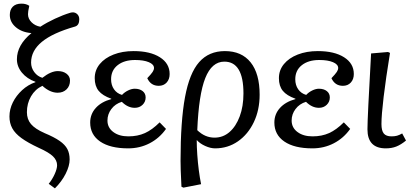

<svg xmlns="http://www.w3.org/2000/svg" viewBox="-20 -802 2294 1056"><path d="M282 234 248 209Q268 184 281 155Q294 126 294 107Q294 80 271.5 58Q249 36 193 11Q133 -17 98 -42.5Q63 -68 47.5 -96.5Q32 -125 32 -161Q32 -201 50.5 -238.5Q69 -276 101.5 -306Q134 -336 175 -350V-352Q128 -369 100.5 -402.5Q73 -436 73 -476Q73 -554 153 -620Q101 -624 67.5 -652Q34 -680 34 -720Q34 -749 50.5 -765.5Q67 -782 98 -782Q124 -782 141 -770Q137 -750 135.5 -741.5Q134 -733 134 -724Q134 -699 153.5 -679.5Q173 -660 202 -655Q237 -678 282 -699Q327 -720 367 -732Q387 -738 401.5 -727Q416 -716 416 -696Q416 -663 393 -656Q270 -621 210.5 -572Q151 -523 151 -458Q151 -429 168.5 -405.5Q186 -382 213 -374Q260 -411 298 -411Q327 -411 346 -396.5Q365 -382 365 -359Q365 -329 346 -310.5Q327 -292 297 -292Q255 -292 213 -330Q173 -311 150.5 -272Q128 -233 128 -185Q128 -146 150.5 -119.5Q173 -93 225 -70Q278 -48 308 -27Q338 -6 350.5 18Q363 42 363 75Q363 110 341.5 153Q320 196 282 234Z M685 14Q586 14 531 -23.5Q476 -61 476 -128Q476 -174 506.5 -208Q537 -242 592 -257V-259Q544 -276 522.5 -302.5Q501 -329 501 -372Q501 -416 528.5 -449.5Q556 -483 604.5 -502Q653 -521 715 -521Q806 -521 859.5 -487Q913 -453 913 -395Q913 -366 896.5 -348Q880 -330 853 -330Q809 -330 790 -372Q812 -395 819.5 -406.5Q827 -418 827 -428Q827 -448 798.5 -460Q770 -472 723 -472Q663 -472 627 -443.5Q591 -415 591 -366Q591 -334 607 -311Q623 -288 651 -280Q665 -295 684.5 -304.5Q704 -314 721 -314Q748 -314 764.5 -301Q781 -288 781 -266Q781 -242 764 -225.5Q747 -209 721 -209Q683 -209 650 -242Q614 -231 592.5 -202.5Q571 -174 571 -139Q571 -100 603 -76Q635 -52 686 -52Q737 -52 777 -70Q817 -88 858 -129L893 -93Q857 -42 803 -14Q749 14 685 14Z M989 230 978 225Q975 167 974 136Q973 105 973 82Q973 -135 997.5 -267.5Q1022 -400 1075.5 -460.5Q1129 -521 1217 -521Q1309 -521 1358.5 -459Q1408 -397 1408 -281Q1408 -197 1376 -130Q1344 -63 1288.5 -24.5Q1233 14 1163 14Q1138 14 1109 1Q1080 -12 1063 -31H1062Q1062 5 1065 48.5Q1068 92 1073.5 134.5Q1079 177 1086 211ZM1160 -45Q1207 -45 1242.5 -76Q1278 -107 1298.5 -162Q1319 -217 1319 -288Q1319 -463 1214 -463Q1145 -463 1109 -372.5Q1073 -282 1065 -86Q1107 -45 1160 -45Z M1698 14Q1599 14 1544 -23.5Q1489 -61 1489 -128Q1489 -174 1519.5 -208Q1550 -242 1605 -257V-259Q1557 -276 1535.5 -302.5Q1514 -329 1514 -372Q1514 -416 1541.5 -449.5Q1569 -483 1617.5 -502Q1666 -521 1728 -521Q1819 -521 1872.5 -487Q1926 -453 1926 -395Q1926 -366 1909.5 -348Q1893 -330 1866 -330Q1822 -330 1803 -372Q1825 -395 1832.5 -406.5Q1840 -418 1840 -428Q1840 -448 1811.5 -460Q1783 -472 1736 -472Q1676 -472 1640 -443.5Q1604 -415 1604 -366Q1604 -334 1620 -311Q1636 -288 1664 -280Q1678 -295 1697.5 -304.5Q1717 -314 1734 -314Q1761 -314 1777.5 -301Q1794 -288 1794 -266Q1794 -242 1777 -225.5Q1760 -209 1734 -209Q1696 -209 1663 -242Q1627 -231 1605.5 -202.5Q1584 -174 1584 -139Q1584 -100 1616 -76Q1648 -52 1699 -52Q1750 -52 1790 -70Q1830 -88 1871 -129L1906 -93Q1870 -42 1816 -14Q1762 14 1698 14Z M2102 14Q2001 14 2001 -91Q2001 -123 2006 -226.5Q2011 -330 2021 -508L2114 -516L2125 -511Q2102 -369 2090 -269Q2078 -169 2078 -120Q2078 -83 2091 -67.5Q2104 -52 2133 -52Q2151 -52 2163.5 -55.5Q2176 -59 2192 -68L2213 -29Q2185 -6 2159.5 4Q2134 14 2102 14Z"/></svg>

Font: Literata 12pt
Style: Italic
Weight: 400
Italic angle: -2°
Designer: Latin by Veronika Burian and Jose Scaglione. Greek by Irene Vlachou. Cyrillic by Vera Evstafieva
Foundry: TypeTogether
Version: Version 3.002